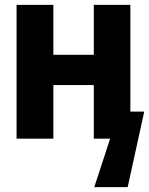

<svg xmlns="http://www.w3.org/2000/svg" viewBox="-20 -569 612 788"><path d="M48 0H199V-220H365V0H432L367 199H504L572 -111H515V-549H365V-344H199V-549H48Z"/></svg>

Font: Noto Sans Mono SemiCondensed ExtraBold
Style: Regular
Weight: 800
Width: 4
Designer: Monotype Design Team
Foundry: Monotype Imaging Inc.
Version: Version 2.014